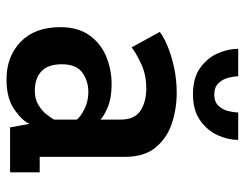

<svg xmlns="http://www.w3.org/2000/svg" viewBox="-101 -640 752 590"><g transform="rotate(90 275.0 -345.0)"><path d="M224 11Q153.5 11 108.5 -32.5Q63.5 -76 63.5 -154Q63.5 -209.5 89 -244.5Q114.5 -279.5 154.5 -295.8Q194.5 -312 238.5 -312Q281 -312 309.5 -300Q338 -288 347.5 -277.5V-339.5Q347.5 -383 320 -400.8Q292.5 -418.5 251.5 -418.5Q208.5 -418.5 174.5 -402Q140.5 -385.5 125.5 -373.5L78 -460Q91 -470.5 119.2 -482.8Q147.5 -495 185.2 -503.5Q223 -512 265.5 -512Q314.5 -512 359.5 -497Q404.5 -482 433.2 -447.2Q462 -412.5 462 -353V-91H509.5V0H371.5L360.5 -60Q352 -38 317.2 -13.5Q282.5 11 224 11ZM259 -76Q284.5 -76 302.8 -87.2Q321 -98.5 332 -112.5Q343 -126.5 347.5 -135.5V-205Q339 -216.5 315 -228.5Q291 -240.5 263 -240.5Q229 -240.5 203.2 -222Q177.5 -203.5 177.5 -159Q177.5 -116 199.5 -96Q221.5 -76 259 -76ZM269.5 -562Q219.5 -562 188.8 -584Q158 -606 144 -638Q130 -670 130 -701H214.5Q214.5 -687.5 219 -670.2Q223.5 -653 235.8 -640.2Q248 -627.5 270.5 -627.5Q293 -627.5 305 -640.2Q317 -653 321.2 -670.2Q325.5 -687.5 325.5 -701H410Q410 -670 395.5 -638Q381 -606 350 -584Q319 -562 269.5 -562Z"/></g></svg>

Font: Trispace SemiCondensed Medium
Style: Regular
Weight: 500
Width: 4
Designer: Tyler Finck
Foundry: Etcetera Type Company
Version: Version 1.210; ttfautohint (v1.8.3)